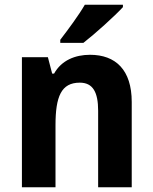

<svg xmlns="http://www.w3.org/2000/svg" viewBox="-20 -879 642 806"><path d="M496 -849V-859H336C310 -814 266 -755 233 -712V-699H330C379 -737 462 -812 496 -849ZM358 -649C296 -649 238 -626 207 -570H199L181 -639H72V-93H213V-353C213 -474 237 -532 315 -532C370 -532 392 -492 392 -414V-93H533V-451C533 -586 465 -649 358 -649Z"/></svg>

Font: Noto Sans Kannada UI SemiCondensed
Style: Bold
Weight: 700
Width: 4
Designer: Jelle Bosma - Monotype Design Team
Foundry: Monotype Imaging Inc.
Version: Version 2.005